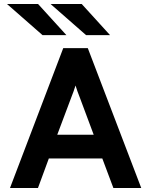

<svg xmlns="http://www.w3.org/2000/svg" viewBox="-20 -941 757 961"><path d="M30 0 296.5 -700H419.5L687 0H547.5L492 -148H224.5L170 0ZM266.5 -266.5H449L379 -454Q374 -466.5 367.8 -483.5Q361.5 -500.5 358 -513Q354.5 -500.5 348.2 -483.5Q342 -466.5 337 -454ZM193 -765 15 -921H170.5L312.5 -765ZM411 -765 233 -921H389L531 -765Z"/></svg>

Font: Overpass
Style: Bold
Weight: 700
Designer: Delve Withrington, Dave Bailey, Thomas Jockin
Foundry: Delve Fonts LLC
Version: Version 4.000; ttfautohint (v1.8.3)